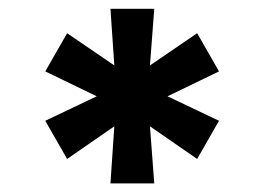

<svg xmlns="http://www.w3.org/2000/svg" viewBox="-20 -727 602 437"><path d="M231.4 -309.6 240.2 -439.5 132.8 -365.2 83 -452.1 200.2 -507.8 83 -564.5 132.8 -651.4 240.2 -578.1 231.4 -707H331.1L321.3 -578.1L428.7 -651.4L478.5 -564.5L361.3 -507.8L478.5 -452.1L428.7 -365.2L321.3 -439.5L331.1 -309.6Z"/></svg>

Font: Pretendard Std ExtraBold
Style: Regular
Weight: 800
Designer: Base glyphs from Inter by Rasmus Andersson; Hangeul glyphs from Noto Sans CJK(Source Han Sans) by Jang Soo-young and Kan
Foundry: Kil Hyung-jin
Version: Version 1.309